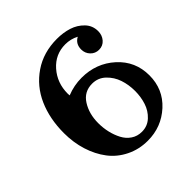

<svg xmlns="http://www.w3.org/2000/svg" viewBox="-169 -741 868 868"><g transform="rotate(-45 265.5 -306.5)"><path d="M366.7 -503.3Q366.7 -539.2 396.7 -555Q366.7 -570.8 332.5 -570.8Q268.3 -570.8 225.4 -522.1Q182.5 -473.3 182.5 -405Q182.5 -399.2 183.3 -393.3Q229.2 -411.7 277.5 -411.7Q370.8 -411.7 436.7 -352.1Q502.5 -292.5 502.5 -202.5Q502.5 -114.2 439.2 -56.2Q375.8 1.7 288.3 1.7Q232.5 1.7 185.4 -21.7Q138.3 -45 107.9 -85Q77.5 -125 60.8 -177.9Q44.2 -230.8 44.2 -290.8Q44.2 -382.5 76.2 -455Q108.3 -527.5 172.5 -571.2Q236.7 -615 323.3 -615Q363.3 -615 397.5 -604.2Q431.7 -593.3 455.8 -568.3Q480 -543.3 480 -507.5Q480 -481.7 464.2 -463.3Q448.3 -445 423.3 -445Q399.2 -445 382.9 -462.1Q366.7 -479.2 366.7 -503.3ZM406.7 -198.3Q406.7 -238.3 395 -273.3Q383.3 -308.3 356.7 -333.8Q330 -359.2 292.5 -359.2Q240.8 -359.2 213.3 -315.8Q185.8 -272.5 185.8 -213.3Q185.8 -182.5 192.5 -153.8Q199.2 -125 212.1 -100.4Q225 -75.8 247.1 -60.8Q269.2 -45.8 298.3 -45.8Q334.2 -45.8 359.6 -69.6Q385 -93.3 395.8 -127.1Q406.7 -160.8 406.7 -198.3Z"/></g></svg>

Font: Chomsky
Style: Regular
Weight: 400
Version: Version 2.3